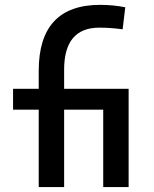

<svg xmlns="http://www.w3.org/2000/svg" viewBox="-20 -762 626 782"><path d="M137.7 0V-473.6Q137.7 -742.2 387.7 -742.2Q440.9 -742.2 490.2 -732.4L479.5 -642.6Q450.2 -646.5 428 -647.9Q405.8 -649.4 384.8 -649.4Q241.2 -649.4 241.2 -478.5V0ZM33.2 -315.4V-400.4H482.4V-315.4ZM400.4 0V-400.4H503.9V0Z"/></svg>

Font: Cascadia Mono PL
Style: Regular
Weight: 400
Monospace: yes
Designer: Aaron Bell
Foundry: Saja Typeworks
Version: Version 2102.003